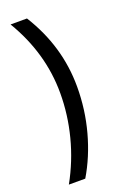

<svg xmlns="http://www.w3.org/2000/svg" viewBox="-158 -787 619 935"><g transform="rotate(-20 151.0 -320.0)"><path d="M141 -339Q141 -546 28 -735H113Q229 -550 229 -340Q229 -221 198.5 -109Q168 3 113 95H28Q84 -6 112.5 -116.5Q141 -227 141 -339Z"/></g></svg>

Font: Museo Sans Medium
Style: Regular
Weight: 500
Designer: Jos Buivenga
Foundry: Jos Buivenga & Rosetta Type Foundry (extension, remastering)
Version: Version 3.600;PS 1.000;hotconv 1.0.88;makeotf.lib2.5.647800;